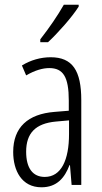

<svg xmlns="http://www.w3.org/2000/svg" viewBox="-20 -785 431 815"><path d="M314 -757V-765H251C223 -716 192 -671 151 -618V-606H184C224 -643 285 -711 314 -757ZM195 -542C153 -542 110 -530 73 -507L91 -465C129 -487 162 -496 189 -496C248 -496 272 -459 272 -358V-315L211 -310C99 -301 36 -245 36 -140C36 -61 72 10 156 10C222 10 255 -31 275 -84H277L284 0H325V-360C325 -485 288 -542 195 -542ZM217 -269 273 -274V-216C273 -106 240 -34 170 -34C120 -34 91 -70 91 -141C91 -220 131 -261 217 -269Z"/></svg>

Font: Noto Sans Armenian ExtraCondensed Light
Style: Regular
Weight: 300
Width: 2
Designer: Monotype Design Team
Foundry: Monotype Imaging Inc.
Version: Version 2.008